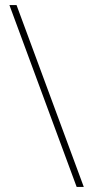

<svg xmlns="http://www.w3.org/2000/svg" viewBox="-20 -734 364 754"><path d="M45 -714 309 0H281L17 -714Z"/></svg>

Font: Noto Sans Myanmar UI SemiCondensed Thin
Style: Regular
Weight: 100
Width: 4
Designer: Monotype Design Team
Foundry: Monotype Imaging Inc.
Version: Version 2.103; ttfautohint (v1.8.4.7-5d5b)